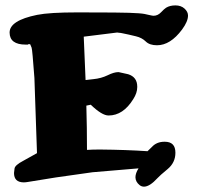

<svg xmlns="http://www.w3.org/2000/svg" viewBox="-20 -698 748 722"><path d="M501 -64.9 328.1 -50.3Q259.3 -40.5 190.4 -30.8L84.5 -13.7Q76.2 -12.2 68.8 -12.2Q32.7 -12.7 32.7 -47.4Q32.7 -51.8 34.7 -64.5Q36.6 -77.1 67.4 -93.3L119.1 -122.1L109.4 -404.8Q101.6 -511.7 98.9 -518.6Q96.2 -525.4 95 -528.1Q93.8 -530.8 93.3 -531.7L86.9 -532.2L85.4 -530.3H76.7Q16.6 -530.3 16.1 -575.2V-575.7Q16.1 -621.1 119.6 -642.1Q166 -651.4 271 -651.4Q376 -651.4 408.2 -650.9Q440.4 -650.4 464.8 -649.9Q509.3 -648.4 523.4 -645.5Q534.2 -643.1 541 -641.6Q553.7 -638.7 557.1 -638.7Q573.2 -638.7 585.4 -651.6Q597.7 -664.6 604.5 -668.9Q618.7 -677.7 639.6 -677.7Q660.6 -677.7 673.8 -665.8Q687 -653.8 687 -639.6Q687 -617.2 664.6 -586.9Q620.6 -527.8 570.3 -527.8Q542.5 -527.8 528.1 -542Q513.7 -556.2 491.2 -561.5Q468.8 -566.9 464.1 -567.9Q459.5 -568.8 455.1 -569.8Q450.7 -570.8 447 -571.5Q443.4 -572.3 439.9 -573Q436.5 -573.7 433.6 -574.2Q430.7 -574.7 428.2 -574.7Q423.3 -575.2 420.4 -575.7L294.9 -560.1Q298.8 -478.5 301.8 -397Q314.9 -398.4 331.5 -400.4Q360.8 -403.3 384.8 -415Q408.7 -426.8 424.8 -426.8H426.3L461.9 -418.9Q496.1 -408.2 496.1 -372.1Q496.1 -371.6 496.1 -370.6Q496.1 -348.6 481.4 -325.7Q443.4 -263.7 388.2 -263.7Q363.3 -263.7 321.3 -304.2L304.7 -300.8Q307.1 -217.3 307.1 -134.3Q327.6 -135.7 351.6 -135.7Q354.5 -135.7 357.9 -135.7Q454.1 -134.8 534.7 -129.4Q540.5 -134.3 550.8 -145Q568.8 -165 598.6 -165H599.6Q639.6 -165 639.6 -124V-123.5Q639.6 -86.4 610.1 -62Q580.6 -37.6 572.8 -28.8Q543 3.9 521.5 3.9Q512.2 3.9 504.9 -2Q489.7 -14.2 489.3 -31.2Q489.3 -46.4 501 -64.9Z"/></svg>

Font: Drukaatie burti
Style: Heavy
Weight: 800
Version: Version 0.14